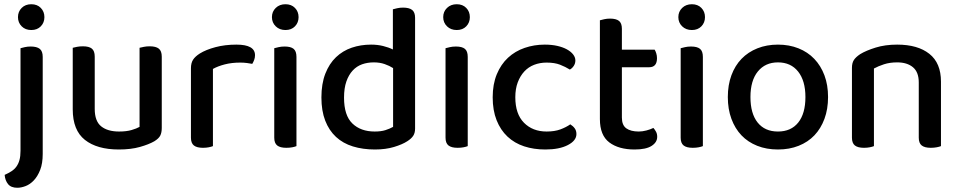

<svg xmlns="http://www.w3.org/2000/svg" viewBox="-20 -693 4539 908"><path d="M182 35Q182 80 170 110.5Q158 141 140 160Q122 179 101 187Q80 195 62 195Q32 195 18 177.5Q4 160 2 134Q20 126 34 117Q48 108 57.5 95Q67 82 72 64Q77 46 77 20V-465Q84 -467 97 -470Q110 -473 125 -473Q154 -473 168 -462Q182 -451 182 -424ZM65 -612Q65 -638 82.5 -655.5Q100 -673 128 -673Q156 -673 173 -655.5Q190 -638 190 -612Q190 -586 173 -568.5Q156 -551 128 -551Q100 -551 82.5 -568.5Q65 -586 65 -612Z M324 -467Q331 -469 344 -471.5Q357 -474 372 -474Q401 -474 414.5 -463Q428 -452 428 -425V-178Q428 -120 458.5 -95.5Q489 -71 543 -71Q578 -71 602 -78Q626 -85 640 -93V-467Q648 -469 660.5 -471.5Q673 -474 688 -474Q717 -474 731 -463Q745 -452 745 -425V-88Q745 -66 738 -52Q731 -38 710 -25Q684 -10 641.5 2Q599 14 542 14Q439 14 381.5 -31.5Q324 -77 324 -176Z M987 -2Q980 1 967.5 3.5Q955 6 940 6Q911 6 897 -5Q883 -16 883 -42V-370Q883 -395 893 -410.5Q903 -426 925 -440Q954 -458 999 -470Q1044 -482 1098 -482Q1186 -482 1186 -432Q1186 -420 1182 -409.5Q1178 -399 1173 -391Q1163 -393 1148 -395Q1133 -397 1116 -397Q1076 -397 1043 -388.5Q1010 -380 987 -367Z M1382 -2Q1375 1 1362.5 3.5Q1350 6 1334 6Q1305 6 1291 -5Q1277 -16 1277 -42V-465Q1285 -467 1297.5 -470Q1310 -473 1326 -473Q1355 -473 1368.5 -462Q1382 -451 1382 -424ZM1266 -612Q1266 -638 1284 -655.5Q1302 -673 1330 -673Q1358 -673 1375 -655.5Q1392 -638 1392 -612Q1392 -586 1375 -568.5Q1358 -551 1330 -551Q1302 -551 1284 -568.5Q1266 -586 1266 -612Z M1735 -482Q1765 -482 1791.5 -475.5Q1818 -469 1838 -459V-649Q1845 -651 1858 -654Q1871 -657 1886 -657Q1915 -657 1929 -646Q1943 -635 1943 -609V-85Q1943 -64 1934 -50.5Q1925 -37 1906 -25Q1883 -10 1843.5 2Q1804 14 1753 14Q1696 14 1649 -0.5Q1602 -15 1569 -45.5Q1536 -76 1518 -122.5Q1500 -169 1500 -232Q1500 -297 1518.5 -344.5Q1537 -392 1569 -422.5Q1601 -453 1643.5 -467.5Q1686 -482 1735 -482ZM1839 -371Q1822 -382 1799 -390Q1776 -398 1748 -398Q1718 -398 1692.5 -389Q1667 -380 1648 -359.5Q1629 -339 1618 -307.5Q1607 -276 1607 -231Q1607 -147 1646.5 -109Q1686 -71 1752 -71Q1782 -71 1802.5 -77.5Q1823 -84 1839 -93Z M2192 -2Q2185 1 2172.5 3.5Q2160 6 2144 6Q2115 6 2101 -5Q2087 -16 2087 -42V-465Q2095 -467 2107.5 -470Q2120 -473 2136 -473Q2165 -473 2178.5 -462Q2192 -451 2192 -424ZM2076 -612Q2076 -638 2094 -655.5Q2112 -673 2140 -673Q2168 -673 2185 -655.5Q2202 -638 2202 -612Q2202 -586 2185 -568.5Q2168 -551 2140 -551Q2112 -551 2094 -568.5Q2076 -586 2076 -612Z M2565 -397Q2533 -397 2506 -386.5Q2479 -376 2459.5 -355Q2440 -334 2428.5 -303.5Q2417 -273 2417 -233Q2417 -154 2458 -112.5Q2499 -71 2565 -71Q2603 -71 2630 -81Q2657 -91 2677 -105Q2690 -97 2698 -86Q2706 -75 2706 -59Q2706 -28 2665.5 -7Q2625 14 2559 14Q2504 14 2458.5 -1Q2413 -16 2380 -47Q2347 -78 2328.5 -124.5Q2310 -171 2310 -233Q2310 -295 2329.5 -342Q2349 -389 2382.5 -420Q2416 -451 2461 -466.5Q2506 -482 2556 -482Q2589 -482 2615.5 -476Q2642 -470 2661 -459.5Q2680 -449 2690.5 -435.5Q2701 -422 2701 -407Q2701 -393 2693.5 -381.5Q2686 -370 2675 -364Q2654 -377 2628.5 -387Q2603 -397 2565 -397Z M2921 -137Q2921 -101 2942 -86Q2963 -71 3001 -71Q3018 -71 3037 -76Q3056 -81 3070 -88Q3077 -80 3082.5 -70Q3088 -60 3088 -46Q3088 -20 3061.5 -3Q3035 14 2981 14Q2906 14 2861.5 -19.5Q2817 -53 2817 -130V-597Q2824 -599 2837 -602Q2850 -605 2865 -605Q2894 -605 2907.5 -594Q2921 -583 2921 -557V-458H3076Q3080 -452 3083.5 -441Q3087 -430 3087 -418Q3087 -375 3050 -375H2921V-137Z M3304 -2Q3297 1 3284.5 3.5Q3272 6 3256 6Q3227 6 3213 -5Q3199 -16 3199 -42V-465Q3207 -467 3219.5 -470Q3232 -473 3248 -473Q3277 -473 3290.5 -462Q3304 -451 3304 -424ZM3188 -612Q3188 -638 3206 -655.5Q3224 -673 3252 -673Q3280 -673 3297 -655.5Q3314 -638 3314 -612Q3314 -586 3297 -568.5Q3280 -551 3252 -551Q3224 -551 3206 -568.5Q3188 -586 3188 -612Z M3896 -234Q3896 -177 3879 -131Q3862 -85 3831.5 -53Q3801 -21 3757 -3.5Q3713 14 3659 14Q3605 14 3561 -3.5Q3517 -21 3486.5 -53Q3456 -85 3439 -131Q3422 -177 3422 -234Q3422 -291 3439 -337Q3456 -383 3487 -415Q3518 -447 3562 -464.5Q3606 -482 3659 -482Q3712 -482 3756 -464.5Q3800 -447 3831 -414.5Q3862 -382 3879 -336.5Q3896 -291 3896 -234ZM3659 -398Q3599 -398 3564 -355Q3529 -312 3529 -234Q3529 -156 3563 -113.5Q3597 -71 3659 -71Q3721 -71 3755 -113.5Q3789 -156 3789 -234Q3789 -311 3754.5 -354.5Q3720 -398 3659 -398Z M4325 -303Q4325 -352 4297.5 -375Q4270 -398 4223 -398Q4188 -398 4160.5 -389Q4133 -380 4113 -369V-2Q4106 1 4093.5 3.5Q4081 6 4066 6Q4037 6 4023 -5Q4009 -16 4009 -42V-372Q4009 -395 4018 -409Q4027 -423 4048 -437Q4076 -454 4121 -468Q4166 -482 4223 -482Q4320 -482 4375 -438.5Q4430 -395 4430 -307V-2Q4423 1 4410 3.5Q4397 6 4382 6Q4353 6 4339 -5Q4325 -16 4325 -42V-303Z"/></svg>

Font: Baloo Tammudu 2 Medium
Style: Regular
Weight: 500
Designer: Maithili Shingre, Omkar Shende and Ek Type
Foundry: Ek Type
Version: Version 1.640;hotconv 1.0.111;makeotfexe 2.5.65597; ttfautoh